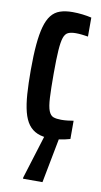

<svg xmlns="http://www.w3.org/2000/svg" viewBox="-83 -557 414 787"><g transform="rotate(10 124.5 -164.0)"><path d="M155 8Q122 8 99.5 -1.5Q77 -11 62.5 -30.5Q48 -50 40 -81Q32 -112 29 -155Q26 -198 26 -254Q26 -316 30 -360.5Q34 -405 42.5 -435.5Q51 -466 65.5 -484.5Q80 -503 102 -510.5Q124 -518 154 -518Q175 -518 195.5 -515.5Q216 -513 233 -509V-430Q221 -432 207.5 -433.5Q194 -435 182 -435Q162 -435 150 -429.5Q138 -424 132 -406.5Q126 -389 123.5 -353.5Q121 -318 121 -256Q121 -193 123 -156Q125 -119 132 -101.5Q139 -84 151.5 -79.5Q164 -75 184 -75Q197 -75 210.5 -76.5Q224 -78 235 -80V-4Q214 2 194 5Q174 8 155 8ZM72 190V185L135 -18H192V-13L153 190Z"/></g></svg>

Font: Saira UltraCondensed
Style: Bold
Weight: 700
Width: 1
Designer: Hector Gatti with collaboration of the Omnibus-Type team
Foundry: Omnibus-Type
Version: Version 1.101